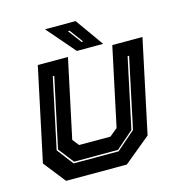

<svg xmlns="http://www.w3.org/2000/svg" viewBox="-103 -779 810 870"><g transform="rotate(-15 302.0 -344.0)"><path d="M100.5 0 19.5 -103 112.5 -540H254L175.5 -172L199.5 -141.5H346.5L383.5 -172L462 -540H603.5L510.5 -103L385.5 0ZM154 -67.5H365L453 -144L523 -473.5H516L446 -146L364 -74.5H158L102 -146.5L172 -473.5H165L95 -144.5ZM423.5 -556H300L186 -688H329.5ZM338.5 -590 292 -653H284L331 -590Z"/></g></svg>

Font: Tourney ExtraBold
Style: Italic
Weight: 800
Italic angle: -12°
Version: Version 1.015